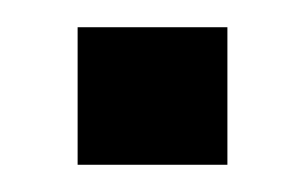

<svg xmlns="http://www.w3.org/2000/svg" viewBox="-20 -121 224 141"><path d="M37 0V-101H147V0Z"/></svg>

Font: Kanit Medium
Style: Regular
Weight: 500
Designer: Katatrad Team
Foundry: CadsonDemak
Version: Version 2.000; ttfautohint (v1.8.3)